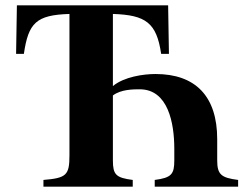

<svg xmlns="http://www.w3.org/2000/svg" viewBox="-20 -696 923 716"><path d="M557 0H868V-25C805 -33 790 -45 790 -98V-177C790 -337 709 -420 560 -420C516 -420 443 -410 401 -375V-644C524 -640 564 -611 581 -495H610L607 -676H43L40 -495H69C86 -611 115 -640 239 -644V-117C239 -43 228 -32 142 -25V0H475V-25C412 -33 401 -45 401 -98V-340C431 -363 478 -363 501 -363C607 -363 630 -237 630 -141V-98C630 -47 620 -33 557 -25Z"/></svg>

Font: XITS
Style: Bold
Weight: 700
Designer: MicroPress Inc., with final additions and corrections provided by Coen Hoffman, Elsevier (retired)
Version: Version 1.302